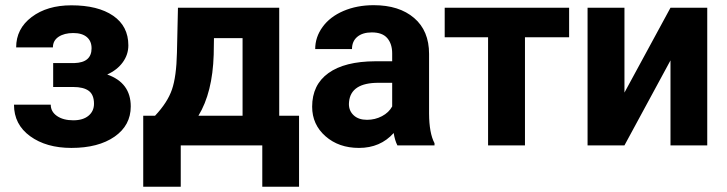

<svg xmlns="http://www.w3.org/2000/svg" viewBox="-20 -558 2789 737"><path d="M331.5 -372.6Q331.5 -400.4 313.2 -415.8Q294.9 -431.2 261.2 -431.2Q226.6 -431.2 204.8 -416.7Q183.1 -402.3 183.1 -376H42Q42 -447.8 101.6 -492.7Q161.1 -537.6 253.9 -537.6Q356 -537.6 414.3 -497.6Q472.7 -457.5 472.7 -383.8Q472.7 -348.6 451.4 -319.1Q430.2 -289.6 391.6 -272Q481.9 -240.2 481.9 -149.4Q481.9 -76.7 419.7 -33.4Q357.4 9.8 253.9 9.8Q157.7 9.8 95.7 -35.2Q33.7 -80.1 33.7 -156.2H174.8Q174.8 -129.4 198.7 -112.8Q222.7 -96.2 261.2 -96.2Q298.8 -96.2 319.8 -113.8Q340.8 -131.3 340.8 -159.7Q340.8 -194.3 320.8 -209.2Q300.8 -224.1 260.7 -224.1H184.1V-315.9H265.6Q331.5 -317.9 331.5 -372.6Z M575.2 -113.8Q623 -164.6 640.1 -214.4Q657.2 -264.2 659.2 -355.5L663.1 -528.3H1051.8V-113.8H1127.9V158.7H986.8V0H673.8V158.7H529.8V-113.8ZM741.7 -113.8H911.1V-411.6H801.3L800.3 -348.1Q795.9 -202.6 741.7 -113.8Z M1178.2 0ZM1505.4 0Q1495.6 -19 1491.2 -47.4Q1439.9 9.8 1357.9 9.8Q1280.3 9.8 1229.2 -35.2Q1178.2 -80.1 1178.2 -148.4Q1178.2 -232.4 1240.5 -277.3Q1302.7 -322.3 1420.4 -322.8H1485.4V-353Q1485.4 -389.6 1466.6 -411.6Q1447.8 -433.6 1407.2 -433.6Q1371.6 -433.6 1351.3 -416.5Q1331.1 -399.4 1331.1 -369.6H1189.9Q1189.9 -415.5 1218.3 -454.6Q1246.6 -493.7 1298.3 -515.9Q1350.1 -538.1 1414.6 -538.1Q1512.2 -538.1 1569.6 -489Q1627 -439.9 1627 -351.1V-122.1Q1627.4 -46.9 1647.9 -8.3V0ZM1388.7 -98.1Q1419.9 -98.1 1446.3 -112.1Q1472.7 -126 1485.4 -149.4V-240.2H1432.6Q1326.7 -240.2 1319.8 -167L1319.3 -158.7Q1319.3 -132.3 1337.9 -115.2Q1356.4 -98.1 1388.7 -98.1Z M2164.6 -415H1995.1V0H1853.5V-415H1687V-528.3H2164.6Z M2553.7 -528.3H2694.8V0H2553.7V-326.2L2377 0H2235.4V-528.3H2377V-202.6Z"/></svg>

Font: Roboto
Style: Bold
Weight: 700
Designer: Google
Version: Version 2.134; 2016; ttfautohint (v1.6)